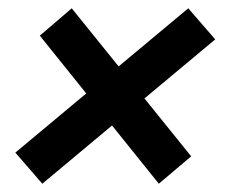

<svg xmlns="http://www.w3.org/2000/svg" viewBox="-20 -535 572 463"><path d="M363 -92 76 -449 153 -515 441 -158ZM82 -92 17 -167 434 -515 499 -440Z"/></svg>

Font: Radio Canada Big Medium
Style: Italic
Weight: 500
Italic angle: -12°
Designer: Étienne Aubert Bonn
Foundry: Coppers and Brasses
Version: Version 1.001